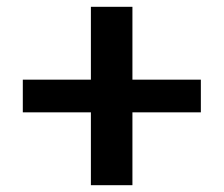

<svg xmlns="http://www.w3.org/2000/svg" viewBox="-20 -544 657 564"><path d="M247 -214H47V-310H247V-524H369V-310H570V-214H369V0H247Z"/></svg>

Font: Sarabun
Style: Bold
Weight: 700
Designer: Suppakit Chalermlarp | Katatrad Co.,Ltd.
Foundry: Cadson Demak Co.,Ltd.
Version: Version 1.000; ttfautohint (v1.6)